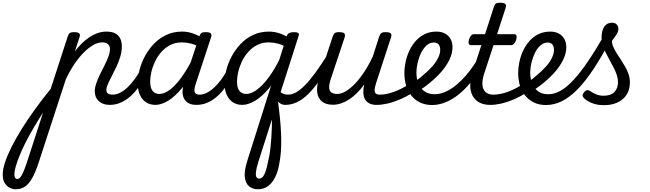

<svg xmlns="http://www.w3.org/2000/svg" viewBox="-301 -750 4755 1404"><path d="M-187 634Q-208 634 -230 623Q-252 612 -266.5 588.5Q-281 565 -281 527Q-281 490 -265 440Q-249 390 -218.5 328.5Q-188 267 -145 197.5Q-102 128 -47.5 52.5Q7 -23 70 -101L194 -483Q201 -503 210.5 -509Q220 -515 239 -515Q270 -515 278.5 -505.5Q287 -496 280 -476L246 -373Q281 -420 319.5 -452.5Q358 -485 397.5 -502Q437 -519 477 -519Q516 -519 540.5 -506.5Q565 -494 577.5 -469.5Q590 -445 590 -411Q590 -373 578.5 -335.5Q567 -298 550.5 -262.5Q534 -227 517 -195Q500 -163 488.5 -136.5Q477 -110 477 -91Q477 -74 489 -66Q501 -58 523 -58Q537 -58 543.5 -46.5Q550 -35 547.5 -20.5Q545 -6 533.5 5.5Q522 17 501 17Q452 17 422 -10Q392 -37 392 -82Q392 -109 403 -141Q414 -173 430.5 -206.5Q447 -240 464 -273.5Q481 -307 492 -337Q503 -367 503 -392Q503 -414 489 -427Q475 -440 445 -440Q414 -440 379.5 -420Q345 -400 309.5 -364Q274 -328 241 -278.5Q208 -229 180 -169L-16 432Q-41 510 -66.5 554Q-92 598 -120.5 616Q-149 634 -187 634ZM-175 559Q-166 559 -158.5 553Q-151 547 -142 531Q-133 515 -121.5 485.5Q-110 456 -95 409L14 73Q-25 133 -58 189.5Q-91 246 -116.5 297Q-142 348 -159.5 392Q-177 436 -186.5 469.5Q-196 503 -196 526Q-196 542 -190 550.5Q-184 559 -175 559Z M502 17Q488 17 481.5 5.5Q475 -6 477.5 -20.5Q480 -35 491.5 -46.5Q503 -58 524 -58Q550 -58 577.5 -72Q605 -86 632 -111.5Q659 -137 684.5 -172Q710 -207 732 -250Q739 -264 752 -263.5Q765 -263 774 -253Q783 -243 778 -229Q751 -170 720 -124Q689 -78 654 -47Q619 -16 581 0.5Q543 17 502 17Z M836 17Q796 17 767 -2Q738 -21 722 -56.5Q706 -92 706 -141Q706 -186 719 -237.5Q732 -289 758.5 -338.5Q785 -388 824 -429Q863 -470 915 -494.5Q967 -519 1032 -519Q1074 -519 1116 -503.5Q1158 -488 1191 -463L1176 -394Q1132 -422 1097 -431Q1062 -440 1029 -440Q981 -440 943.5 -420.5Q906 -401 878 -369Q850 -337 832 -298.5Q814 -260 805.5 -222Q797 -184 797 -153Q797 -125 804.5 -104.5Q812 -84 827.5 -73.5Q843 -63 864 -63Q900 -63 940.5 -93Q981 -123 1023.5 -181Q1066 -239 1108 -321L1135 -279Q1084 -171 1030 -106Q976 -41 926.5 -12Q877 17 836 17ZM1137 17Q1097 17 1074 2.5Q1051 -12 1041.5 -36Q1032 -60 1034 -89.5Q1036 -119 1046 -151L1156 -483Q1163 -503 1172.5 -509Q1182 -515 1201 -515Q1232 -515 1240.5 -505.5Q1249 -496 1242 -476L1133 -145Q1116 -96 1122.5 -77Q1129 -58 1158 -58Q1172 -58 1178.5 -46.5Q1185 -35 1183 -20.5Q1181 -6 1169.5 5.5Q1158 17 1137 17Z M1137 17Q1123 17 1116.5 5.5Q1110 -6 1112.5 -20.5Q1115 -35 1126.5 -46.5Q1138 -58 1159 -58Q1185 -58 1212.5 -72Q1240 -86 1267 -111.5Q1294 -137 1319.5 -172Q1345 -207 1367 -250Q1374 -264 1387 -263.5Q1400 -263 1409 -253Q1418 -243 1413 -229Q1386 -170 1355 -124Q1324 -78 1289 -47Q1254 -16 1216 0.5Q1178 17 1137 17Z M1471 17Q1431 17 1402 -2Q1373 -21 1357 -56.5Q1341 -92 1341 -141Q1341 -186 1354 -237.5Q1367 -289 1393.5 -338.5Q1420 -388 1459 -429Q1498 -470 1550 -494.5Q1602 -519 1667 -519Q1709 -519 1751 -503.5Q1793 -488 1826 -463L1811 -394Q1767 -422 1732 -431Q1697 -440 1664 -440Q1616 -440 1578.5 -420.5Q1541 -401 1513 -369Q1485 -337 1467 -298.5Q1449 -260 1440.5 -222Q1432 -184 1432 -153Q1432 -125 1439.5 -104.5Q1447 -84 1462.5 -73.5Q1478 -63 1499 -63Q1535 -63 1576.5 -93Q1618 -123 1661.5 -181Q1705 -239 1746 -321L1774 -279Q1722 -171 1667.5 -106Q1613 -41 1562.5 -12Q1512 17 1471 17ZM1584 634Q1549 634 1522.5 614Q1496 594 1489.5 548Q1483 502 1507 427L1797 -489Q1806 -515 1849 -515Q1871 -515 1879.5 -508.5Q1888 -502 1883 -489L1588 434Q1573 483 1570.5 509.5Q1568 536 1575 546Q1582 556 1594 556Q1610 556 1622 541Q1634 526 1642.5 499.5Q1651 473 1658 437Q1664 414 1669 385.5Q1674 357 1677.5 323.5Q1681 290 1683.5 252.5Q1686 215 1687 174.5Q1688 134 1686.5 91.5Q1685 49 1682 5L1723 -65Q1733 -2 1740 57Q1747 116 1751 170Q1755 224 1755.5 273Q1756 322 1752.5 364.5Q1749 407 1742 443Q1733 500 1712.5 543Q1692 586 1660 610Q1628 634 1584 634ZM1784 17Q1754 17 1732 -7Q1710 -31 1689 -84L1710 -137Q1720 -111 1733.5 -93.5Q1747 -76 1765 -67Q1783 -58 1806 -58Q1819 -58 1823 -46.5Q1827 -35 1823.5 -20.5Q1820 -6 1810 5.5Q1800 17 1784 17Z M1784 17Q1770 17 1763.5 5.5Q1757 -6 1759.5 -20.5Q1762 -35 1773.5 -46.5Q1785 -58 1806 -58Q1834 -58 1864.5 -75Q1895 -92 1929.5 -127Q1964 -162 2004.5 -217.5Q2045 -273 2094 -350Q2103 -363 2115.5 -361.5Q2128 -360 2135.5 -350.5Q2143 -341 2137 -328Q2084 -233 2038.5 -167Q1993 -101 1951 -60.5Q1909 -20 1868 -1.5Q1827 17 1784 17Z M2134 16Q2083 16 2053.5 -7.5Q2024 -31 2018.5 -75.5Q2013 -120 2033 -182L2132 -483Q2139 -503 2148.5 -509Q2158 -515 2177 -515Q2209 -515 2217 -505.5Q2225 -496 2219 -476L2117 -170Q2106 -137 2106 -112.5Q2106 -88 2120 -75.5Q2134 -63 2166 -63Q2195 -63 2228.5 -83Q2262 -103 2296.5 -139.5Q2331 -176 2364 -226.5Q2397 -277 2425 -337L2472 -483Q2479 -503 2488.5 -509Q2498 -515 2517 -515Q2548 -515 2556.5 -505.5Q2565 -496 2558 -476L2450 -145Q2434 -96 2440 -77Q2446 -58 2475 -58Q2489 -58 2495.5 -46.5Q2502 -35 2500 -20.5Q2498 -6 2486.5 5.5Q2475 17 2454 17Q2419 17 2398.5 5.5Q2378 -6 2368 -24.5Q2358 -43 2356.5 -65.5Q2355 -88 2358 -111L2363 -133Q2337 -97 2309 -69.5Q2281 -42 2252 -23Q2223 -4 2193 6Q2163 16 2134 16Z M2455 17Q2436 17 2430 5.5Q2424 -6 2428.5 -20.5Q2433 -35 2445.5 -46.5Q2458 -58 2477 -58Q2522 -58 2577.5 -77.5Q2633 -97 2693 -136Q2704 -143 2714 -138Q2724 -133 2730 -121Q2736 -109 2735 -96.5Q2734 -84 2724 -77Q2671 -43 2622.5 -22.5Q2574 -2 2531.5 7.5Q2489 17 2455 17Z M2693 -128Q2721 -144 2747 -163Q2773 -182 2796 -203Q2830 -231 2858 -262Q2886 -293 2902 -325Q2918 -357 2918 -385Q2918 -411 2906.5 -425Q2895 -439 2871 -439Q2857 -439 2850.5 -451Q2844 -463 2845.5 -479Q2847 -495 2858 -507Q2869 -519 2890 -519Q2927 -519 2953.5 -504.5Q2980 -490 2994 -464.5Q3008 -439 3008 -405Q3008 -361 2986.5 -315.5Q2965 -270 2928 -227Q2891 -184 2844 -146Q2817 -123 2786.5 -102.5Q2756 -82 2724 -64Z M2860 18Q2818 18 2785 5.5Q2752 -7 2728 -29Q2704 -51 2687.5 -80Q2671 -109 2663.5 -143.5Q2656 -178 2656 -214Q2656 -255 2665 -297.5Q2674 -340 2692.5 -379.5Q2711 -419 2739 -450.5Q2767 -482 2805 -500.5Q2843 -519 2891 -519Q2902 -519 2906.5 -507Q2911 -495 2908 -479Q2905 -463 2895.5 -451Q2886 -439 2871 -439Q2842 -439 2818.5 -418Q2795 -397 2778.5 -363.5Q2762 -330 2753 -291.5Q2744 -253 2744 -218Q2744 -188 2751.5 -160Q2759 -132 2774.5 -110Q2790 -88 2816 -74.5Q2842 -61 2880 -61Q2930 -61 2986.5 -94Q3043 -127 3102.5 -194Q3162 -261 3219 -364Q3223 -372 3235 -370Q3247 -368 3256.5 -359.5Q3266 -351 3260 -338Q3215 -246 3165 -178.5Q3115 -111 3063 -67.5Q3011 -24 2959.5 -3Q2908 18 2860 18Z M3284 17Q3235 17 3202.5 -1.5Q3170 -20 3153.5 -52.5Q3137 -85 3137.5 -128Q3138 -171 3154 -220L3219 -420H3141Q3131 -420 3127 -430Q3123 -440 3128 -460Q3134 -480 3143.5 -490Q3153 -500 3164 -500H3246L3310 -698Q3316 -718 3325.5 -724Q3335 -730 3355 -730Q3386 -730 3394.5 -720.5Q3403 -711 3396 -691L3334 -500H3460Q3471 -500 3475 -490.5Q3479 -481 3474 -460Q3468 -441 3458 -430.5Q3448 -420 3437 -420H3308L3239 -210Q3227 -172 3226.5 -143.5Q3226 -115 3235.5 -96Q3245 -77 3263 -67.5Q3281 -58 3306 -58Q3320 -58 3326.5 -46.5Q3333 -35 3330.5 -20.5Q3328 -6 3316.5 5.5Q3305 17 3284 17Z M3287 17Q3268 17 3262 5.5Q3256 -6 3260.5 -20.5Q3265 -35 3277.5 -46.5Q3290 -58 3309 -58Q3354 -58 3409.5 -77.5Q3465 -97 3525 -136Q3536 -143 3546 -138Q3556 -133 3562 -121Q3568 -109 3567 -96.5Q3566 -84 3556 -77Q3503 -43 3454.5 -22.5Q3406 -2 3363.5 7.5Q3321 17 3287 17Z M3525 -128Q3553 -144 3579 -163Q3605 -182 3628 -203Q3662 -231 3690 -262Q3718 -293 3734 -325Q3750 -357 3750 -385Q3750 -411 3738.5 -425Q3727 -439 3703 -439Q3689 -439 3682.5 -451Q3676 -463 3677.5 -479Q3679 -495 3690 -507Q3701 -519 3722 -519Q3759 -519 3785.5 -504.5Q3812 -490 3826 -464.5Q3840 -439 3840 -405Q3840 -361 3818.5 -315.5Q3797 -270 3760 -227Q3723 -184 3676 -146Q3649 -123 3618.5 -102.5Q3588 -82 3556 -64Z M3692 18Q3650 18 3617.5 5.5Q3585 -7 3560.5 -29Q3536 -51 3519.5 -80.5Q3503 -110 3495.5 -144.5Q3488 -179 3488 -214Q3488 -254 3497 -297Q3506 -340 3524.5 -379.5Q3543 -419 3571 -450.5Q3599 -482 3637 -500.5Q3675 -519 3724 -519Q3733 -519 3735 -507Q3737 -495 3733.5 -479Q3730 -463 3722.5 -451Q3715 -439 3706 -439Q3675 -439 3651 -418Q3627 -397 3610.5 -363Q3594 -329 3585 -290.5Q3576 -252 3576 -218Q3576 -188 3583.5 -159.5Q3591 -131 3607 -109Q3623 -87 3648 -74Q3673 -61 3709 -61Q3754 -61 3800 -87.5Q3846 -114 3895 -167.5Q3944 -221 4000 -303.5Q4056 -386 4121 -499Q4127 -510 4141 -506.5Q4155 -503 4165.5 -492.5Q4176 -482 4170 -470Q4103 -342 4042 -249.5Q3981 -157 3923.5 -98Q3866 -39 3808.5 -10.5Q3751 18 3692 18Z M4115 19Q4065 19 4027 3.5Q3989 -12 3971 -31Q3959 -43 3959.5 -54Q3960 -65 3973 -79Q3985 -91 3995 -91Q4005 -91 4019 -81Q4035 -70 4059 -60Q4083 -50 4112 -50Q4165 -50 4191.5 -76.5Q4218 -103 4218 -150Q4218 -175 4209.5 -201Q4201 -227 4187 -254Q4173 -281 4158 -308.5Q4143 -336 4129 -363.5Q4115 -391 4106.5 -418.5Q4098 -446 4098 -472Q4098 -529 4118.5 -556.5Q4139 -584 4174 -584Q4197 -584 4209 -570.5Q4221 -557 4221 -539Q4221 -521 4208.5 -500Q4196 -479 4174 -452Q4174 -430 4183.5 -407.5Q4193 -385 4208 -361.5Q4223 -338 4239.5 -313Q4256 -288 4271 -261.5Q4286 -235 4295.5 -207Q4305 -179 4305 -148Q4305 -70 4253 -25.5Q4201 19 4115 19Z"/></svg>

Font: Playwrite CU
Style: Regular
Weight: 400
Designer: Veronika Burian, José Scaglione
Foundry: TypeTogether
Version: Version 1.002